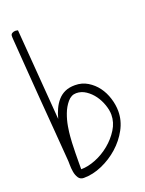

<svg xmlns="http://www.w3.org/2000/svg" viewBox="-137 -782 642 850"><g transform="rotate(-20 184.0 -357.0)"><path d="M22.5 -698.2Q22.5 -707 29.8 -710.9Q37.1 -714.8 44.9 -714.8Q46.9 -714.8 51.3 -713.9Q55.7 -712.9 56.6 -712.9L89.8 -283.2Q95.7 -306.6 105.5 -327.6Q115.2 -348.6 129.4 -364.7Q143.6 -380.9 163.1 -389.6Q182.6 -398.4 210 -398.4Q243.2 -398.4 269.5 -382.3Q295.9 -366.2 314 -341.8Q332 -317.4 341.8 -286.1Q351.6 -254.9 351.6 -224.6Q351.6 -180.7 329.6 -140.1Q307.6 -99.6 272.5 -68.4Q237.3 -37.1 193.8 -18.1Q150.4 1 107.4 1Q90.8 1 82.5 -11.7Q74.2 -24.4 71.3 -41.5Q68.4 -58.6 68.4 -75.7Q68.4 -92.8 67.4 -101.6Q61.5 -180.7 55.7 -252.4Q49.8 -324.2 44.4 -394.5Q39.1 -464.8 33.7 -537.1Q28.3 -609.4 22.5 -689.5ZM203.1 -363.3Q179.7 -363.3 162.1 -342.3Q144.5 -321.3 134.3 -293.9Q124 -266.6 119.1 -237.8Q114.3 -209 113.3 -192.4Q112.3 -184.6 111.3 -162.6Q110.4 -140.6 109.9 -116.2Q109.4 -91.8 109.4 -69.8Q109.4 -47.9 109.4 -39.1Q141.6 -39.1 178.2 -53.7Q214.8 -68.4 245.6 -93.8Q276.4 -119.1 296.9 -151.9Q317.4 -184.6 317.4 -220.7Q317.4 -242.2 308.6 -267.6Q299.8 -293 284.7 -314Q269.5 -335 248.5 -349.1Q227.5 -363.3 203.1 -363.3Z"/></g></svg>

Font: Waiting for the Sunrise
Style: Regular
Weight: 300
Version: Version 1.001 2001